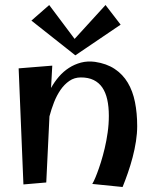

<svg xmlns="http://www.w3.org/2000/svg" viewBox="-20 -729 606 764"><path d="M188 -467.8 183.1 -378.9Q196.3 -402.8 214.1 -423.6Q231.9 -444.3 254.2 -458.7Q276.4 -473.1 302.5 -480Q328.6 -486.8 357.9 -482.9Q404.3 -476.1 436.5 -454.6Q468.8 -433.1 488.5 -399.9Q508.3 -366.7 517.1 -322.8Q525.9 -278.8 525.9 -227.1Q525.9 -198.2 521 -166.5Q516.1 -134.8 507.8 -103.3Q499.5 -71.8 489 -41.5Q478.5 -11.2 467.8 15.1L347.2 2.9Q348.1 2.4 353.5 -8.8Q358.9 -20 366.2 -39.1Q373.5 -58.1 381.6 -83.7Q389.6 -109.4 396.7 -139.2Q403.8 -168.9 408.4 -201.9Q413.1 -234.9 413.1 -268.1Q413.1 -304.7 406.7 -333Q400.4 -361.3 387 -380.9Q373.5 -400.4 352.5 -410.6Q331.5 -420.9 301.8 -420.9Q275.9 -420.9 255.9 -407Q235.8 -393.1 220.7 -371.1Q205.6 -349.1 194.8 -321.5Q184.1 -293.9 176.8 -266.1L164.1 -2.9L73.2 4.9L54.2 -457ZM460 -630.9 279.8 -508.8 105 -647 175.8 -709 276.9 -574.2 399.9 -709Z"/></svg>

Font: Original Surfer
Style: Regular
Weight: 400
Designer: Astigmatic (AOETI)
Foundry: Astigmatic (AOETI)
Version: Version 1.001